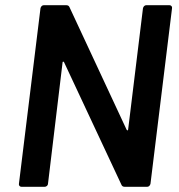

<svg xmlns="http://www.w3.org/2000/svg" viewBox="-20 -720 689 740"><path d="M544 -700H633Q638 -700 641 -696.5Q644 -693 643 -688L560 -12Q559 -7 555.5 -3.5Q552 0 547 0H461Q451 0 448 -8L227 -480Q225 -483 223 -482.5Q221 -482 221 -478L165 -12Q165 -7 161 -3.5Q157 0 152 0H63Q58 0 55 -3.5Q52 -7 53 -12L136 -688Q137 -693 140.5 -696.5Q144 -700 149 -700H235Q245 -700 248 -692L468 -220Q470 -217 472 -217.5Q474 -218 474 -222L531 -688Q532 -693 535.5 -696.5Q539 -700 544 -700Z"/></svg>

Font: Barlow SemiBold
Style: Italic
Weight: 600
Italic angle: -7°
Designer: Jeremy Tribby
Foundry: Tribby Type
Version: Version 1.408